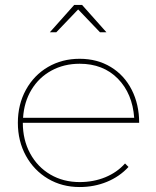

<svg xmlns="http://www.w3.org/2000/svg" viewBox="-20 -754 629 774"><path d="M409 -624H383L295 -716L207 -624H181L279 -734H311ZM484 -95 498 -81Q462 -42 411 -21Q360 0 301 0Q230 0 173.5 -33.5Q117 -67 84.5 -126Q52 -185 52 -259Q52 -333 84.5 -392Q117 -451 173.5 -484Q230 -517 301 -517Q372 -517 426.5 -484Q481 -451 511 -392Q541 -333 541 -259H72Q72 -190 101.5 -135.5Q131 -81 183 -50.5Q235 -20 301 -20Q357 -20 404.5 -39.5Q452 -59 484 -95ZM73 -279H521Q514 -377 455 -437Q396 -497 301 -497Q238 -497 187.5 -469.5Q137 -442 107 -392.5Q77 -343 73 -279Z"/></svg>

Font: TypoPRO Montserrat
Style: Regular
Weight: 250
Designer: Julieta Ulanovsky
Foundry: Julieta Ulanovsky
Version: Version 6.001